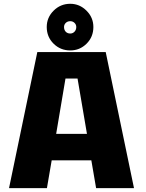

<svg xmlns="http://www.w3.org/2000/svg" viewBox="-20 -968 750 988"><path d="M341.5 -708.5Q291 -708.5 255.8 -743.2Q220.5 -778 220.5 -829Q220.5 -878 256 -913.2Q291.5 -948.5 341.5 -948.5Q389.5 -948.5 425 -913.2Q460.5 -878 460.5 -829Q460.5 -778 425.5 -743.2Q390.5 -708.5 341.5 -708.5ZM341.5 -795.5Q354.5 -795.5 363.5 -805Q372.5 -814.5 372.5 -829Q372.5 -841.5 363.5 -850.2Q354.5 -859 341.5 -859Q327.5 -859 318.5 -850.2Q309.5 -841.5 309.5 -829Q309.5 -814 318.2 -804.8Q327 -795.5 341.5 -795.5ZM474.5 0 450 -143H246L221.5 0H26.5L172 -700H524L669.5 0ZM317 -564 269 -279H427.5L379 -564Z"/></svg>

Font: League Mono ExtraBold
Style: Regular
Weight: 800
Width: 6
Designer: Tyler Finck
Foundry: The League of Moveable Type / Tyler Finck
Version: Version 2.210